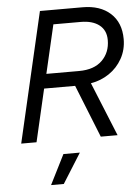

<svg xmlns="http://www.w3.org/2000/svg" viewBox="-61 -751 755 1036"><g transform="rotate(-5 316.0 -233.5)"><path d="M437 -292H435L554 0H463L349 -285H181L115 0H32L195 -704H426Q521 -704 576.5 -653.5Q632 -603 632 -514Q632 -456 605.5 -408.5Q579 -361 534.5 -331Q490 -301 437 -292ZM261 -626 200 -363H377Q459 -363 502.5 -406Q546 -449 546 -516Q546 -569 509.5 -597.5Q473 -626 409 -626ZM242 237H173L254 76H343Z"/></g></svg>

Font: CBA Beacon Sans
Style: Italic
Weight: 400
Italic angle: -13°
Designer: Wei Huang
Foundry: Wei Huang
Version: Version 1.002